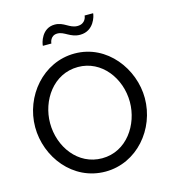

<svg xmlns="http://www.w3.org/2000/svg" viewBox="-131 -1022 1010 1132"><g transform="rotate(-15 374.0 -455.5)"><path d="M308 -855C351 -855 377 -813 437 -813C522 -813 543 -901 543 -916H491C491 -912 486 -867 435 -867C386 -867 363 -910 306 -910C227 -910 207 -824 207 -807H259C259 -811 264 -855 308 -855ZM39 -355C39 -173 174 5 373 5C565 5 708 -165 708 -354C708 -532 574 -715 375 -715C183 -715 39 -544 39 -355ZM374 -76C227 -76 130 -210 130 -355C130 -493 223 -633 374 -633C518 -633 617 -500 617 -355C617 -218 525 -76 374 -76Z"/></g></svg>

Font: FIGSv2-sans-serif Medium
Style: Regular
Weight: 500
Designer: Matt McInerney, Pablo Impallari, Rodrigo Fuenzalida,Mirko Velimirovic
Foundry: Matt McInerney, Pablo Impallari, Rodrigo Fuenzalida
Version: Version 4.021;hotconv 1.0.109;makeotfexe 2.5.65596